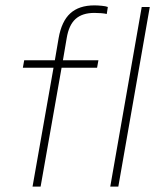

<svg xmlns="http://www.w3.org/2000/svg" viewBox="-20 -694 598 714"><path d="M101 0 179 -442H65L70 -470H184L198 -552Q209 -615 241.5 -644.5Q274 -674 331 -674Q343 -674 358.5 -672.5Q374 -671 381 -668L377 -642Q369 -644 356 -645Q343 -646 331 -646Q286 -646 261 -623.5Q236 -601 228 -552L214 -470H346L341 -442H209L131 0ZM390 0 507 -668H537L420 0Z"/></svg>

Font: Gantari Thin
Style: Italic
Weight: 100
Italic angle: -10°
Designer: Anugrah Pasau
Foundry: Lafontype
Version: Version 1.000; ttfautohint (v1.8.4.7-5d5b)